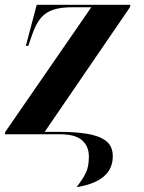

<svg xmlns="http://www.w3.org/2000/svg" viewBox="-46 -556 596 795"><path d="M271 219Q298 184 310 158.5Q322 133 322 92Q322 50 294 25Q266 0 203 0H-26L-24 -10L332 -526H254Q207 -526 175.5 -516Q144 -506 123.5 -482Q103 -458 88 -415L71 -366H61L106 -536H494L492 -526L139 -10H202Q262 -10 312 -2.5Q362 5 391.5 26.5Q421 48 421 91Q421 195 271 219Z"/></svg>

Font: Noto Serif Display ExtraCondensed ExtraBold
Style: Italic
Weight: 800
Width: 2
Italic angle: -12°
Designer: Monotype Design Team
Foundry: Monotype Imaging Inc.
Version: Version 2.009